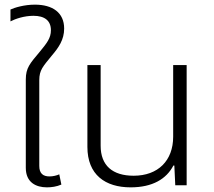

<svg xmlns="http://www.w3.org/2000/svg" viewBox="-20 -797 919 826"><path d="M182 9C201 9 224 6 244 -3L235 -47C224 -42 208 -38 193 -38C165 -38 149 -51 149 -83V-452C149 -496 165 -511 203 -558C232 -592 256 -626 256 -674C256 -743 206 -777 130 -777C84 -777 42 -764 25 -756V-705C46 -716 84 -729 124 -729C171 -729 199 -709 199 -667C199 -633 182 -612 150 -573C109 -524 91 -505 91 -455V-75C91 -12 135 9 182 9Z M542 9C636 9 696 -27 726 -85H730L734 0H783V-517H725V-209C725 -106 660 -41 555 -41C464 -41 413 -85 413 -170V-517H356V-165C356 -45 433 9 542 9Z"/></svg>

Font: Noto Sans Thai UI Light
Style: Regular
Weight: 300
Designer: Monotype Design Team
Foundry: Monotype Imaging Inc.
Version: Version 2.000